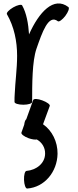

<svg xmlns="http://www.w3.org/2000/svg" viewBox="-20 -590 450 1111"><path d="M166 0C166 -104 166 -235 191 -308C224 -402 260 -510 315 -467C322 -462 341 -476 358 -498C375 -521 383 -543 376 -549C291 -614 205 -519 148 -391C144 -454 133 -515 108 -559C104 -566 80 -561 56 -547C32 -533 16 -516 20 -508C62 -435 79 -351 79 -267C79 -192 68 -117 65 -43C64 -31 64 -20 64 -8V-7C64 -6 64 -5 64 -3C64 -3 64 -1 64 0C64 9 87 16 115 16C143 16 166 9 166 0ZM172 -11 132 100C126 104 122 116 120 132L104 177C101 186 119 200 146 210C166 217 184 219 193 217C223 234 242 264 241 300C240 355 191 394 133 399C124 400 118 423 119 451C120 479 128 501 137 501C238 494 311 404 313 300C314 230 281 165 229 129L268 23C271 15 252 1 225 -9C199 -19 175 -20 172 -11Z"/></svg>

Font: Nupuram Condensed Medium
Style: Regular
Weight: 500
Width: 3
Designer: Santhosh Thottingal (santhosh.thottingal@gmail.com)
Foundry: SMC
Version: Version 1.000